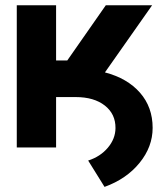

<svg xmlns="http://www.w3.org/2000/svg" viewBox="-20 -566 631 737"><path d="M44.4 0V-545.9H195.3V-334H238.3L386.2 -545.9H564L382.8 -288.1Q468.8 -265.6 517.3 -210.2Q565.9 -154.8 565.9 -75.2Q565.9 -2.4 515.6 59.3Q465.3 121.1 381.3 151.4L318.4 50.3Q365.2 35.2 394 1Q422.9 -33.2 423.3 -74.2Q423.8 -128.4 382.3 -160.9Q340.8 -193.4 270.5 -193.4H195.3V0Z"/></svg>

Font: Inter Tight
Style: Bold
Weight: 700
Designer: Rasmus Andersson
Foundry: rsms
Version: Version 3.004; ttfautohint (v1.8.4.7-5d5b)